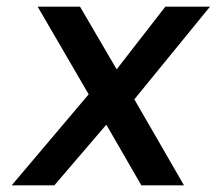

<svg xmlns="http://www.w3.org/2000/svg" viewBox="-20 -556 650 576"><path d="M383 -258 532 0H404L299 -182L143 0H15L246 -273L93 -536H220L330 -348L476 -536H610Z"/></svg>

Font: Exo SemiBold
Style: Italic
Weight: 600
Italic angle: -9°
Designer: Natanael Gama
Foundry: Natanael Gama
Version: Version 1.500; ttfautohint (v1.6)